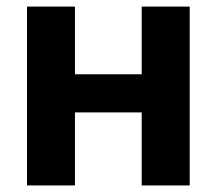

<svg xmlns="http://www.w3.org/2000/svg" viewBox="-20 -566 661 586"><path d="M453.1 -339.3V-222.9H167.8V-339.3ZM208.8 -545.9V0H62.4V-545.9ZM559 -545.9V0H412.5V-545.9Z"/></svg>

Font: Adwaita Sans
Style: Regular
Weight: 400
Designer: Rasmus Andersson
Foundry: rsms
Version: Version 4.001;git-9221beed3